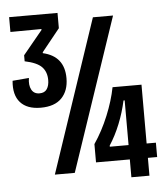

<svg xmlns="http://www.w3.org/2000/svg" viewBox="-52 -739 724 826"><g transform="rotate(-5 309.5 -326.0)"><path d="M120 -292Q61 -292 32 -324.5Q3 -357 9 -418L80 -424Q75 -393 85.5 -373.5Q96 -354 120 -354Q142 -354 152 -369Q162 -384 162 -408Q162 -443 141.5 -464.5Q121 -486 68 -497V-523L152 -625V-629L18 -628V-692H227V-626L149 -529V-525Q241 -504 241 -409Q241 -355 210.5 -323.5Q180 -292 120 -292ZM155 0 377 -660H464L241 0ZM336 -37V-116Q372 -169 398 -232.5Q424 -296 435 -353H560V-99H600V-37H560V40H482V-37ZM401 -99H482V-292H477Q466 -241 446.5 -192.5Q427 -144 401 -104Z"/></g></svg>

Font: Bricolage Grotesque 96pt Condensed
Style: Regular
Weight: 400
Width: 3
Designer: Mathieu Triay
Foundry: Atelier Triay
Version: Version 1.001; ttfautohint (v1.8.4.7-5d5b);gftools[0.9.33.de